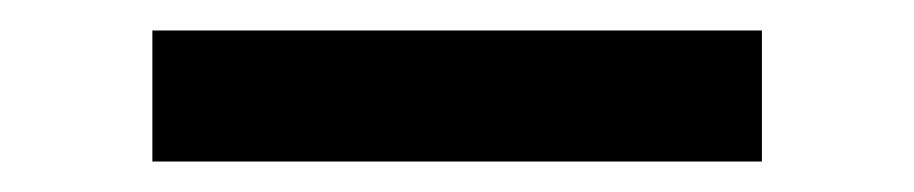

<svg xmlns="http://www.w3.org/2000/svg" viewBox="-20 -106 600 126"><path d="M480 0H80V-86H480Z"/></svg>

Font: Gauge Heavy
Style: Heavy
Weight: 900
Designer: Daniel Pimley
Foundry: Daniel Pimley
Version: Version 2.0